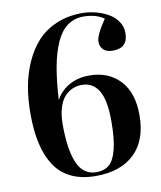

<svg xmlns="http://www.w3.org/2000/svg" viewBox="-85 -812 750 894"><g transform="rotate(-10 290.5 -365.0)"><path d="M296.9 14.2Q229.5 14.2 180.7 -9Q131.8 -32.2 102.5 -77.1Q73.2 -122.1 59.6 -182.9Q45.9 -243.7 45.9 -323.2Q45.9 -391.1 56.6 -451.4Q67.4 -511.7 91.8 -565.9Q116.2 -620.1 152.3 -659.2Q188.5 -698.2 242.7 -721.2Q296.9 -744.1 363.8 -744.1Q395 -744.1 426.8 -736.1Q458.5 -728 485.6 -712.9Q512.7 -697.8 529.8 -673.1Q546.9 -648.4 546.9 -618.2Q546.9 -546.9 476.1 -546.9Q445.3 -546.9 430.7 -561.8Q416 -576.7 416 -598.1Q414.6 -627.9 463.9 -700.2Q425.8 -727.1 366.2 -727.1Q323.2 -727.1 291 -703.4Q258.8 -679.7 237.5 -632.6Q216.3 -585.4 204.1 -519.3Q191.9 -453.1 187 -363.8Q208.5 -404.8 250 -428.5Q291.5 -452.1 346.2 -452.1Q436 -452.1 490.5 -394.5Q544.9 -336.9 544.9 -231Q544.9 -111.3 479.5 -48.6Q414.1 14.2 296.9 14.2ZM301.8 -2.9Q338.9 -2.9 362.1 -22.2Q385.3 -41.5 398.2 -91.6Q411.1 -141.6 411.1 -226.1Q411.1 -325.7 383.5 -370.4Q356 -415 304.2 -415Q281.2 -415 261 -406.5Q240.7 -397.9 223.1 -379.4Q205.6 -360.8 195.3 -327.1Q185.1 -293.5 185.1 -248Q185.1 -128.9 212.6 -65.9Q240.2 -2.9 301.8 -2.9Z"/></g></svg>

Font: Display Semibold
Style: Regular
Weight: 600
Designer: Latin by Veronika Burian and Jose Scaglione. Greek by Irene Vlachou. Cyrillic by Vera Evstafieva.
Foundry: TypeTogether
Version: Version 3.002